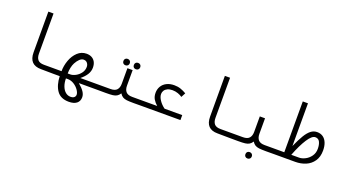

<svg xmlns="http://www.w3.org/2000/svg" viewBox="-75 -1471 4349 2453"><g transform="rotate(20 2100.0 -244.5)"><path d="M268.5 -172 268 -725H338.5V-180Q338.5 -126.5 363.2 -97Q388 -67.5 448 -67.5H601.5V0L430.5 -2Q349.5 -2 309 -44.2Q268.5 -86.5 268.5 -172Z M686.5 0H599V-67.5H686.5Q686.5 -142 713.2 -216.2Q740 -290.5 791.5 -338.8Q843 -387 912.5 -387Q953 -387 983.5 -370.8Q1014 -354.5 1031 -322.8Q1048 -291 1048 -246Q1048 -198 1021.5 -154.2Q995 -110.5 942 -67.5H1201V0H946.5Q998 43 1023.5 80.5Q1049 118 1049 156Q1049 209 1012.2 238.8Q975.5 268.5 905.5 268.5Q794 268.5 742.2 194.5Q690.5 120.5 686.5 0ZM971 149.5Q971 122.5 946.5 86.8Q922 51 881.8 25.5Q841.5 0 797 0H771Q771 58.5 788.2 104.2Q805.5 150 836 175.5Q866.5 201 904.5 201Q938 201 954.5 186Q971 171 971 149.5ZM971 -229.5Q971 -246.5 963.8 -263.5Q956.5 -280.5 941.5 -291.8Q926.5 -303 904.5 -303Q875 -303 848.8 -277.8Q822.5 -252.5 802 -214Q787 -185 778.8 -147.2Q770.5 -109.5 770.5 -67H806.5Q838.5 -67 877.2 -87.5Q916 -108 943.5 -145Q971 -182 971 -229.5Z M1384.5 -461Q1384.5 -480.5 1396.2 -492.5Q1408 -504.5 1427.5 -504.5Q1447 -504.5 1459.2 -492.5Q1471.5 -480.5 1471.5 -461Q1471.5 -441.5 1459.2 -429.5Q1447 -417.5 1427.5 -417.5Q1408 -417.5 1396.2 -429.5Q1384.5 -441.5 1384.5 -461ZM1527.5 -458.5Q1527.5 -478 1539.2 -490Q1551 -502 1570.5 -502Q1590 -502 1602.2 -490Q1614.5 -478 1614.5 -458.5Q1614.5 -439 1602.2 -427Q1590 -415 1570.5 -415Q1551 -415 1539.2 -427Q1527.5 -439 1527.5 -458.5ZM1464.5 -180V-391H1535.5V-180Q1535.5 -127 1561.5 -97.2Q1587.5 -67.5 1648 -67.5H1801.5V0L1690.5 0.5Q1629 0.5 1596.2 -3.5Q1563.5 -7.5 1541.5 -20.8Q1519.5 -34 1502 -62.5Q1483.5 -34 1461.2 -20.8Q1439 -7.5 1406 -3.5Q1373 0.5 1311 0.5L1198.5 0V-67.5H1352Q1412.5 -67.5 1438.5 -97.2Q1464.5 -127 1464.5 -180Z M1797.5 -67.5H1987Q1951.5 -98.5 1930.5 -134Q1909.5 -169.5 1909.5 -219Q1909.5 -268.5 1932.8 -307.8Q1956 -347 2000 -369.5Q2044 -392 2103.5 -392Q2152.5 -392 2191.5 -378.2Q2230.5 -364.5 2268.5 -342L2237 -282Q2214.5 -299 2178.5 -311.8Q2142.5 -324.5 2102.5 -324.5Q2063.5 -324.5 2036 -311.5Q2008.5 -298.5 1994.8 -276.8Q1981 -255 1981 -229.5Q1981 -190 2010.8 -145.8Q2040.5 -101.5 2087 -67.5H2327.5V0H1797.5Z M2668.5 -172 2668 -725H2738.5V-180Q2738.5 -126.5 2763.2 -97Q2788 -67.5 2848 -67.5H3001.5V0L2830.5 -2Q2749.5 -2 2709 -44.2Q2668.5 -86.5 2668.5 -172Z M3256.5 125Q3256.5 105.5 3268.2 93.5Q3280 81.5 3299.5 81.5Q3319 81.5 3331.2 93.5Q3343.5 105.5 3343.5 125Q3343.5 144.5 3331.2 156.5Q3319 168.5 3299.5 168.5Q3280 168.5 3268.2 156.5Q3256.5 144.5 3256.5 125ZM3264.5 -180V-391H3335.5V-180Q3335.5 -127 3361.5 -97.2Q3387.5 -67.5 3448 -67.5H3601.5V0L3490.5 0.5Q3429 0.5 3396.2 -3.5Q3363.5 -7.5 3341.5 -20.8Q3319.5 -34 3302 -62.5Q3283.5 -34 3261.2 -20.8Q3239 -7.5 3206 -3.5Q3173 0.5 3111 0.5L2998.5 0V-67.5H3152Q3212.5 -67.5 3238.5 -97.2Q3264.5 -127 3264.5 -180Z M3596 -67.5H3715V-758.5H3785.5V-178Q3830 -278 3865.5 -336.5Q3901 -395 3938.8 -424.2Q3976.5 -453.5 4023 -453.5Q4070 -453.5 4103.8 -430Q4137.5 -406.5 4155.5 -362Q4173.5 -317.5 4173.5 -256.5Q4173.5 -170.5 4134 -112.8Q4094.5 -55 4029.8 -27.5Q3965 0 3888 0H3596ZM4102.5 -254.5Q4102.5 -309.5 4084.5 -346.8Q4066.5 -384 4023 -384Q3977.5 -384 3921.8 -298Q3866 -212 3810 -67.5H3916.5Q3954.5 -67.5 3998.2 -89.8Q4042 -112 4072.2 -154.5Q4102.5 -197 4102.5 -254.5Z"/></g></svg>

Font: JuliaMono Light
Style: Italic
Weight: 300
Italic angle: -9°
Monospace: yes
Designer: cormullion
Foundry: corm
Version: Version 0.054; ttfautohint (v1.8.4)